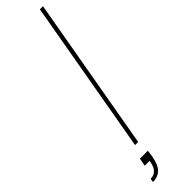

<svg xmlns="http://www.w3.org/2000/svg" viewBox="-318 -717 870 870"><g transform="rotate(-45 117.5 -282.0)"><path d="M235 -740 105 0H85L215 -740ZM108 59Q106 77 104 90Q95 139 75 157.5Q55 176 24 176L27 158Q70 158 80 104L81 97H50L57 59Z"/></g></svg>

Font: Fz Poppins Thin
Style: Italic
Weight: 100
Italic angle: -10°
Designer: Ninad Kale (Devanagari), Jonny Pinhorn (Latin)
Foundry: Indian Type Foundry
Version: Vit hóa bi Vntype.Com & FontZin.Com